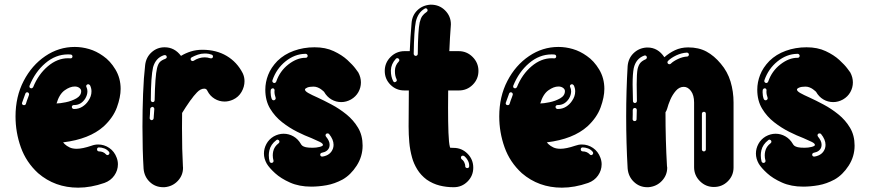

<svg xmlns="http://www.w3.org/2000/svg" viewBox="-20 -820 3812 841"><path d="M322.3 2Q220.8 2 147 -61.4Q94.6 -109.4 71.3 -174.8Q48 -240.1 48 -309.9Q48 -397 83.7 -465.6Q119.3 -534.2 178.5 -574.3Q237.6 -614.4 307.4 -614.4Q338.6 -614.4 370.3 -605.2Q402 -596 431.7 -574.8Q462.9 -553.5 485.6 -515.6Q508.4 -477.7 508.4 -430.7Q508.4 -394.6 492.1 -349.8Q475.7 -305 434.7 -266.8Q371.8 -210.4 256.4 -196.5Q258.4 -194.6 259.9 -192.6Q261.4 -190.6 262.4 -189.6Q272.3 -180.2 284.9 -174.3Q297.5 -168.3 316.3 -168.3Q341.1 -168.3 380.7 -181.7Q395 -187.1 409.9 -187.1Q436.6 -187.1 458.9 -171.8Q481.2 -156.4 491.1 -129.2Q496.5 -114.9 496.5 -100.5Q496.5 -73.8 480.7 -51.2Q464.9 -28.7 437.6 -18.8Q378.2 2 322.3 2ZM116.8 -433.2Q122.3 -433.2 125.2 -438.1Q148 -494.6 189.6 -529.7Q231.2 -564.9 278.2 -564.9L289.6 -564.4Q292.6 -564.4 294.8 -566.3Q297 -568.3 297.5 -571.8Q297.5 -580.2 289.6 -581.2Q284.2 -581.7 278.7 -581.7H277.7Q223.8 -581.7 178.7 -543.3Q133.7 -505 109.4 -444.6L108.9 -441.1Q108.9 -435.6 114.4 -433.7ZM305 -342.6Q324.8 -342.6 340.8 -352.7Q356.9 -362.9 366.8 -378.2Q380.7 -398 380.7 -419.8Q380.7 -433.7 374.3 -446.5Q372.8 -448 370.8 -449.5Q368.8 -451 366.3 -451Q362.9 -451 360.1 -448.5Q357.4 -446 357.4 -442.6L358.9 -438.1Q362.9 -430.2 362.9 -419.8Q362.9 -404 353 -387.6Q334.7 -359.9 305.4 -359.9H303.5Q300 -359.9 297.3 -357.7Q294.6 -355.4 294.6 -352Q294.6 -344.1 303 -342.6ZM227.7 -366.8Q241.6 -366.8 267.6 -372Q293.6 -377.2 314.6 -389.1Q335.6 -401 335.6 -420.8Q335.6 -429.2 327.5 -435.1Q319.3 -441.1 307.4 -441.1Q286.6 -441.1 263.1 -424.3Q239.6 -407.4 227.7 -366.8ZM85.1 -359.4Q88.1 -359.4 90.6 -361.1Q93.1 -362.9 93.6 -365.8Q97.5 -379.2 103.5 -394.1Q105.4 -399.5 106.9 -404L107.4 -406.9Q107.4 -410.4 105 -413.1Q102.5 -415.8 99 -415.8Q93.6 -415.8 91.1 -409.9Q83.7 -390.1 77.2 -371.3L76.2 -368.3Q76.2 -365.3 77.7 -362.9Q79.2 -360.4 82.2 -359.9ZM450.5 -140.6Q453.5 -140.6 455.9 -142.6Q459.4 -145 459.4 -149.5Q459.4 -152 457.4 -155Q449 -165.3 436.9 -169.8Q424.8 -174.3 413.4 -174.3H412.4Q408.4 -173.8 406.7 -171.3Q405 -168.8 405 -165.8Q405 -162.4 406.9 -159.9Q408.9 -157.4 412.9 -156.9Q432.2 -156.9 444.1 -144.1Q447 -140.6 450.5 -140.6Z M700.5 0H695Q660.4 0 636.1 -23Q611.9 -46 608.9 -81.2Q604 -160.4 604 -265.3Q604 -336.6 606.7 -408.4Q609.4 -480.2 615.8 -535.1Q619.8 -569.3 644.1 -591.1Q668.3 -612.9 701 -612.9Q744.6 -612.9 772.8 -575.2Q792.1 -587.1 815.8 -594.6Q839.6 -602 866.3 -602Q927.7 -602 973 -575Q1018.3 -548 1043.1 -499.5Q1051 -483.2 1051 -464.4Q1051 -440.1 1038.1 -417.6Q1025.2 -395 1001 -383.7Q982.2 -375.2 963.9 -375.2Q940.1 -375.2 919.8 -387.6Q899.5 -400 888.6 -421.8Q884.7 -431.7 874.8 -431.7Q858.4 -431.7 842.8 -415.3Q827.2 -399 815.8 -382.2Q814.9 -381.2 813.9 -380.2Q791.1 -347.5 777.7 -325.2L777.2 -259.4Q777.2 -161.4 781.2 -91.6L781.7 -85.1Q781.7 -52 758.7 -27.5Q735.6 -3 700.5 0ZM823.3 -552.5 827.7 -553.5Q851 -568.8 877.2 -568.8Q888.6 -568.8 900.5 -564.9L904.5 -564.4Q909.9 -564.4 912.4 -569.3L912.9 -572.8Q912.9 -578.2 906.9 -580.7Q895 -585.1 882.7 -585.6H876.2Q861.4 -585.6 846.8 -580.7Q832.2 -575.7 819.3 -568.8Q814.9 -565.8 814.9 -561.4L815.8 -556.9Q819.3 -552.5 823.3 -552.5ZM649 -372.8Q656.9 -372.8 657.4 -381.7Q659.4 -486.6 667.8 -521.3Q672.3 -540.1 680.4 -548.5Q688.6 -556.9 704.5 -562.4Q710.4 -565.3 710.4 -569.8Q710.4 -573.8 708.2 -576.2Q705.9 -578.7 701.5 -578.7Q700 -578.7 698 -578.2Q662.4 -566.8 650.5 -525.7Q641.1 -485.6 640.6 -381.7Q640.6 -378.2 642.8 -375.5Q645 -372.8 649 -372.8ZM643.6 -293.6Q647 -293.6 649.8 -295.8Q652.5 -298 653 -302Q653.5 -310.4 654 -316.8Q654.5 -327.2 655.9 -342.6Q655.9 -346.5 653.2 -349.3Q650.5 -352 646.5 -352Q643.6 -351 641.1 -349Q638.6 -347 638.1 -343.6Q638.1 -340.1 637.6 -336.6Q637.1 -327.2 636.9 -319.8Q636.6 -312.4 635.6 -303V-302.5Q635.6 -299 638.1 -296.5Q640.6 -294.1 643.6 -293.6Z M1343.1 -2.5Q1290.6 -2.5 1250.5 -20.3Q1210.4 -38.1 1184.9 -61.4Q1159.4 -84.7 1148.5 -103Q1136.1 -124.8 1136.1 -147.5Q1136.1 -169.3 1147 -189.6Q1157.9 -209.9 1178.7 -222.3Q1200 -234.2 1222.3 -234.2Q1245 -234.2 1265.1 -222.8Q1285.1 -211.4 1297.5 -190.1Q1300 -185.1 1304.7 -181.4Q1309.4 -177.7 1319.6 -175.2Q1329.7 -172.8 1349.5 -172.8Q1365.3 -172.8 1380 -176.5Q1394.6 -180.2 1394.6 -185.1Q1394.6 -191.6 1380.7 -198.5Q1366.8 -205.4 1344.6 -214.9Q1315.8 -225.7 1281.7 -242.8Q1247.5 -259.9 1215.8 -284.7Q1184.2 -309.4 1163.1 -344.3Q1142.1 -379.2 1142.1 -427.2Q1142.1 -459.9 1154.5 -491.8Q1166.8 -523.8 1195 -553Q1224.8 -582.2 1267.1 -597.5Q1309.4 -612.9 1357.9 -612.9Q1405.9 -612.9 1441.8 -596Q1477.7 -579.2 1501.5 -557.4Q1525.2 -535.6 1537.4 -519.1Q1549.5 -502.5 1549.5 -502.5Q1560.9 -481.2 1560.9 -458.9Q1560.9 -436.6 1549.8 -416.6Q1538.6 -396.5 1517.3 -384.2Q1496.5 -372.8 1474.8 -372.8Q1451.5 -372.8 1431.7 -384.4Q1411.9 -396 1399.5 -417.8Q1399.5 -417.8 1395.8 -421.3Q1392.1 -424.8 1385.9 -429.2Q1379.7 -433.7 1371.3 -437.1Q1362.9 -440.6 1353 -440.6Q1335.6 -440.6 1325.7 -436.4Q1315.8 -432.2 1315.8 -427.7Q1315.8 -420.8 1330.7 -412.4Q1345.5 -404 1370.3 -393.1Q1398.5 -380.2 1432.4 -362.1Q1466.3 -344.1 1497.3 -319.1Q1528.2 -294.1 1548.3 -260.6Q1568.3 -227.2 1568.3 -182.2Q1568.3 -134.7 1542.3 -94.3Q1516.3 -54 1480.7 -33.7Q1445.5 -14.9 1410.6 -8.7Q1375.7 -2.5 1343.1 -2.5ZM1181.2 -456.4Q1187.1 -456.4 1190.1 -462.9Q1205.9 -508.9 1243.3 -537.9Q1280.7 -566.8 1317.3 -566.8H1319.8Q1322.8 -566.8 1325.2 -569.3Q1327.7 -571.8 1327.7 -575.2Q1327.7 -578.7 1325.2 -581.4Q1322.8 -584.2 1319.3 -584.2H1316.3Q1270.3 -583.2 1230.4 -551Q1190.6 -518.8 1173.3 -468.3L1172.8 -465.3Q1172.8 -459.9 1178.7 -456.9ZM1178.7 -380.7 1181.7 -381.2Q1187.6 -384.2 1187.6 -389.6L1187.1 -392.6Q1185.1 -397.5 1183.7 -404.7Q1182.2 -411.9 1182.2 -418.3L1182.7 -424.8Q1182.7 -428.2 1180.4 -430.7Q1178.2 -433.2 1175.2 -433.2Q1171.8 -433.2 1169.1 -430.9Q1166.3 -428.7 1165.8 -425.2L1165.3 -416.3Q1165.3 -400.5 1170.3 -386.6Q1173.3 -380.7 1178.7 -380.7ZM1393.1 -134.2Q1428.2 -140.1 1438.6 -169.8Q1441.1 -177.7 1441.1 -185.6Q1441.1 -208.9 1421.3 -233.2Q1418.8 -235.6 1415.3 -235.6H1413.9Q1410.4 -235.6 1408.2 -233.2Q1405.9 -230.7 1405.9 -227.7Q1405.9 -224.8 1407.9 -221.8Q1423.8 -202.5 1423.8 -186.6Q1423.8 -180.7 1422.3 -175.2Q1415.8 -155.9 1390.1 -151Q1387.1 -150.5 1384.9 -148.3Q1382.7 -146 1382.7 -143.1V-141.1Q1383.2 -138.1 1385.4 -136.1Q1387.6 -134.2 1391.1 -134.2ZM1169.3 -106.4 1171.8 -106.9Q1174.8 -107.4 1176.5 -109.9Q1178.2 -112.4 1178.2 -114.9L1177.7 -117.8Q1174.8 -127.7 1174.8 -139.6Q1174.8 -148 1176.7 -156.9Q1181.2 -178.2 1200.5 -192.6Q1204 -195 1204 -199.5Q1204 -202.5 1202 -205Q1200 -207.4 1195.5 -208.4H1195Q1193.1 -208.4 1190.6 -206.4Q1165.8 -187.6 1159.9 -161.4Q1157.4 -150 1157.4 -139.6Q1157.4 -125.2 1160.9 -112.9Q1161.9 -109.9 1164.1 -108.2Q1166.3 -106.4 1169.3 -106.4Z M1967.8 0H1965.3Q1935.1 0 1905.4 -7.4Q1875.7 -14.9 1849 -33.2Q1823.3 -52.5 1807.7 -78Q1792.1 -103.5 1785.1 -129.2Q1775.7 -162.9 1772.8 -196.5Q1769.8 -230.2 1769.8 -266.3L1770.3 -348Q1770.3 -383.2 1770.8 -423.8H1751Q1715.3 -423.8 1690.3 -448.8Q1665.3 -473.8 1665.3 -509.4Q1665.3 -545 1690.8 -570.5Q1716.3 -596 1752 -596H1774.8Q1777.2 -655.4 1782.7 -718.3Q1785.1 -752.5 1807.9 -774.8Q1830.7 -797 1864.9 -799.5H1867.8Q1904.5 -799.5 1929.7 -774.3Q1955 -749 1955 -713.4L1954.5 -705.4Q1950.5 -653.5 1948.5 -603.5Q1948 -599.5 1948 -596H1989.1Q2024.8 -596 2050.2 -570.5Q2075.7 -545 2075.7 -509.4Q2075.7 -473.8 2050.7 -448.8Q2025.7 -423.8 1990.1 -423.8H1943.1Q1942.6 -383.2 1942.6 -348Q1942.6 -284.2 1944.3 -238.9Q1946 -193.6 1950.5 -177.2Q1951 -175.7 1951.2 -175Q1951.5 -174.3 1951.5 -174Q1951.5 -173.8 1951.5 -172.8Q1952.5 -172.8 1955 -172.8Q1957.9 -172.3 1965.3 -172.3H1966.8Q2002.5 -172.3 2027.7 -147Q2053 -121.8 2053 -85.6Q2053 -50 2028 -25Q2003 0 1967.8 0ZM1801 -575.2Q1804.5 -575.2 1807.2 -577.7Q1809.9 -580.2 1809.9 -583.7Q1810.9 -688.1 1818.3 -721.8Q1822.8 -740.1 1829.7 -749.8Q1836.6 -759.4 1849 -767.8Q1853 -770.8 1853 -774.8Q1853 -778.2 1850.7 -780.9Q1848.5 -783.7 1844.6 -783.7Q1842.1 -783.7 1839.6 -781.7Q1810.9 -765.3 1801.5 -725.7Q1793.6 -687.6 1792.1 -584.2Q1792.1 -580.7 1794.8 -578Q1797.5 -575.2 1801 -575.2ZM1708.9 -459.9 1713.4 -461.4Q1718.3 -464.4 1718.3 -468.3L1717.3 -472.3Q1709.9 -487.1 1709.9 -505.9V-511.4Q1710.4 -533.2 1726.2 -550Q1729.2 -553 1729.2 -556.4Q1729.2 -559.9 1726.5 -562.6Q1723.8 -565.3 1719.8 -565.3Q1719.3 -565.3 1719.3 -565.3Q1716.3 -564.9 1713.9 -562.4Q1693.1 -539.6 1692.1 -512.4V-508.9Q1692.1 -484.7 1702 -464.9Q1704.5 -459.9 1708.9 -459.9ZM2026.7 -83.7Q2029.7 -83.7 2032.4 -85.6Q2035.1 -87.6 2035.1 -91.1V-95Q2035.1 -106.9 2028.7 -117.8Q2022.8 -129.2 2012.4 -137.1Q2010.4 -138.1 2007.4 -138.1Q2003 -138.1 2001 -135.6Q1999 -133.2 1999 -129.2Q1999 -125.2 2002.5 -122.3Q2004.5 -121.3 2007.7 -117.8Q2010.9 -114.4 2013.4 -109.4Q2017.8 -99.5 2017.8 -94.1V-91.6Q2017.8 -88.6 2020 -86.4Q2022.3 -84.2 2025.7 -83.7Z M2441.1 2Q2339.6 2 2265.8 -61.4Q2213.4 -109.4 2190.1 -174.8Q2166.8 -240.1 2166.8 -309.9Q2166.8 -397 2202.5 -465.6Q2238.1 -534.2 2297.3 -574.3Q2356.4 -614.4 2426.2 -614.4Q2457.4 -614.4 2489.1 -605.2Q2520.8 -596 2550.5 -574.8Q2581.7 -553.5 2604.5 -515.6Q2627.2 -477.7 2627.2 -430.7Q2627.2 -394.6 2610.9 -349.8Q2594.6 -305 2553.5 -266.8Q2490.6 -210.4 2375.2 -196.5Q2377.2 -194.6 2378.7 -192.6Q2380.2 -190.6 2381.2 -189.6Q2391.1 -180.2 2403.7 -174.3Q2416.3 -168.3 2435.1 -168.3Q2459.9 -168.3 2499.5 -181.7Q2513.9 -187.1 2528.7 -187.1Q2555.4 -187.1 2577.7 -171.8Q2600 -156.4 2609.9 -129.2Q2615.3 -114.9 2615.3 -100.5Q2615.3 -73.8 2599.5 -51.2Q2583.7 -28.7 2556.4 -18.8Q2497 2 2441.1 2ZM2235.6 -433.2Q2241.1 -433.2 2244.1 -438.1Q2266.8 -494.6 2308.4 -529.7Q2350 -564.9 2397 -564.9L2408.4 -564.4Q2411.4 -564.4 2413.6 -566.3Q2415.8 -568.3 2416.3 -571.8Q2416.3 -580.2 2408.4 -581.2Q2403 -581.7 2397.5 -581.7H2396.5Q2342.6 -581.7 2297.5 -543.3Q2252.5 -505 2228.2 -444.6L2227.7 -441.1Q2227.7 -435.6 2233.2 -433.7ZM2423.8 -342.6Q2443.6 -342.6 2459.7 -352.7Q2475.7 -362.9 2485.6 -378.2Q2499.5 -398 2499.5 -419.8Q2499.5 -433.7 2493.1 -446.5Q2491.6 -448 2489.6 -449.5Q2487.6 -451 2485.1 -451Q2481.7 -451 2479 -448.5Q2476.2 -446 2476.2 -442.6L2477.7 -438.1Q2481.7 -430.2 2481.7 -419.8Q2481.7 -404 2471.8 -387.6Q2453.5 -359.9 2424.3 -359.9H2422.3Q2418.8 -359.9 2416.1 -357.7Q2413.4 -355.4 2413.4 -352Q2413.4 -344.1 2421.8 -342.6ZM2346.5 -366.8Q2360.4 -366.8 2386.4 -372Q2412.4 -377.2 2433.4 -389.1Q2454.5 -401 2454.5 -420.8Q2454.5 -429.2 2446.3 -435.1Q2438.1 -441.1 2426.2 -441.1Q2405.4 -441.1 2381.9 -424.3Q2358.4 -407.4 2346.5 -366.8ZM2204 -359.4Q2206.9 -359.4 2209.4 -361.1Q2211.9 -362.9 2212.4 -365.8Q2216.3 -379.2 2222.3 -394.1Q2224.3 -399.5 2225.7 -404L2226.2 -406.9Q2226.2 -410.4 2223.8 -413.1Q2221.3 -415.8 2217.8 -415.8Q2212.4 -415.8 2209.9 -409.9Q2202.5 -390.1 2196 -371.3L2195 -368.3Q2195 -365.3 2196.5 -362.9Q2198 -360.4 2201 -359.9ZM2569.3 -140.6Q2572.3 -140.6 2574.8 -142.6Q2578.2 -145 2578.2 -149.5Q2578.2 -152 2576.2 -155Q2567.8 -165.3 2555.7 -169.8Q2543.6 -174.3 2532.2 -174.3H2531.2Q2527.2 -173.8 2525.5 -171.3Q2523.8 -168.8 2523.8 -165.8Q2523.8 -162.4 2525.7 -159.9Q2527.7 -157.4 2531.7 -156.9Q2551 -156.9 2562.9 -144.1Q2565.8 -140.6 2569.3 -140.6Z M2820.3 0H2815.3Q2781.2 0 2756.7 -23.3Q2732.2 -46.5 2729.2 -82.2Q2722.8 -191.6 2722.8 -310.4Q2722.8 -422.3 2729.2 -530.7Q2732.2 -564.9 2755.2 -587.1Q2778.2 -609.4 2811.9 -611.9H2816.3Q2861.9 -611.9 2890.1 -569.3Q2910.4 -587.6 2936.4 -600Q2962.4 -612.4 2994.6 -612.4Q3040.6 -612.4 3074.5 -594.1Q3108.4 -575.7 3137.1 -541.1Q3166.8 -506.4 3180 -462.6Q3193.1 -418.8 3193.1 -370.8V-86.6Q3193.1 -51 3168.1 -26Q3143.1 -1 3106.9 -1Q3071.3 -1 3045.8 -26.5Q3020.3 -52 3020.3 -87.6V-370.8Q3020.3 -403 3006.7 -421.3Q2993.1 -439.6 2975.2 -439.6Q2955.4 -439.6 2940.6 -422.5Q2925.7 -405.4 2916.3 -383.7Q2906.9 -361.9 2902.5 -344.6Q2900 -335.6 2895 -328.2Q2895 -205.9 2901.5 -92.6L2902.5 -85.6Q2902.5 -52.5 2879.2 -27.7Q2855.9 -3 2820.3 0ZM2912.4 -538.6Q2915.3 -538.6 2918.3 -541.1Q2929.2 -552 2949.8 -561.6Q2970.3 -571.3 2989.6 -572.3Q2993.1 -572.3 2995.3 -575Q2997.5 -577.7 2997.5 -581.2Q2997.5 -584.7 2994.8 -587.1Q2992.1 -589.6 2988.6 -589.6Q2964.9 -588.1 2942.3 -577.5Q2919.8 -566.8 2906.4 -553.5Q2903.5 -550.5 2903.5 -547Q2903.5 -544.1 2905.9 -541.1Q2908.9 -538.6 2912.4 -538.6ZM2760.9 -368.8Q2764.9 -368.8 2767.3 -371.5Q2769.8 -374.3 2769.8 -377.7L2768.8 -450.5Q2768.8 -496 2772.8 -517.8Q2777.2 -535.6 2785.1 -544.8Q2793.1 -554 2808.4 -560.4Q2813.4 -563.4 2813.4 -568.3Q2813.4 -571.8 2811.1 -574.5Q2808.9 -577.2 2804.5 -577.2L2801 -576.2Q2765.3 -562.9 2755.9 -521.3Q2751 -496.5 2751 -450Q2751 -419.3 2752.5 -377.2Q2752.5 -373.8 2755 -371.3Q2757.4 -368.8 2760.9 -368.8ZM2759.4 -289.6Q2767.8 -289.6 2768.3 -297.5L2769.3 -338.1Q2769.3 -341.6 2767.1 -344.3Q2764.9 -347 2760.4 -347H2759.9Q2756.4 -347 2754.5 -344.8Q2752.5 -342.6 2751.5 -338.6Q2751.5 -325.7 2751.5 -317.6Q2751.5 -309.4 2751 -298Q2751 -294.6 2753.5 -292.1Q2755.9 -289.6 2759.4 -289.6ZM3063.9 -156.9Q3066.8 -156.9 3069.3 -159.4Q3071.8 -161.9 3071.8 -165.3V-321.8Q3071.8 -325.2 3069.8 -327.7Q3067.8 -330.2 3063.9 -330.2H3062.9Q3059.4 -330.2 3056.9 -327.7Q3054.5 -325.2 3054.5 -321.8V-165.3Q3054.5 -161.9 3056.9 -159.4Q3059.4 -156.9 3062.9 -156.9Z M3498 -2.5Q3445.5 -2.5 3405.4 -20.3Q3365.3 -38.1 3339.9 -61.4Q3314.4 -84.7 3303.5 -103Q3291.1 -124.8 3291.1 -147.5Q3291.1 -169.3 3302 -189.6Q3312.9 -209.9 3333.7 -222.3Q3355 -234.2 3377.2 -234.2Q3400 -234.2 3420 -222.8Q3440.1 -211.4 3452.5 -190.1Q3455 -185.1 3459.7 -181.4Q3464.4 -177.7 3474.5 -175.2Q3484.7 -172.8 3504.5 -172.8Q3520.3 -172.8 3534.9 -176.5Q3549.5 -180.2 3549.5 -185.1Q3549.5 -191.6 3535.6 -198.5Q3521.8 -205.4 3499.5 -214.9Q3470.8 -225.7 3436.6 -242.8Q3402.5 -259.9 3370.8 -284.7Q3339.1 -309.4 3318.1 -344.3Q3297 -379.2 3297 -427.2Q3297 -459.9 3309.4 -491.8Q3321.8 -523.8 3350 -553Q3379.7 -582.2 3422 -597.5Q3464.4 -612.9 3512.9 -612.9Q3560.9 -612.9 3596.8 -596Q3632.7 -579.2 3656.4 -557.4Q3680.2 -535.6 3692.3 -519.1Q3704.5 -502.5 3704.5 -502.5Q3715.8 -481.2 3715.8 -458.9Q3715.8 -436.6 3704.7 -416.6Q3693.6 -396.5 3672.3 -384.2Q3651.5 -372.8 3629.7 -372.8Q3606.4 -372.8 3586.6 -384.4Q3566.8 -396 3554.5 -417.8Q3554.5 -417.8 3550.7 -421.3Q3547 -424.8 3540.8 -429.2Q3534.7 -433.7 3526.2 -437.1Q3517.8 -440.6 3507.9 -440.6Q3490.6 -440.6 3480.7 -436.4Q3470.8 -432.2 3470.8 -427.7Q3470.8 -420.8 3485.6 -412.4Q3500.5 -404 3525.2 -393.1Q3553.5 -380.2 3587.4 -362.1Q3621.3 -344.1 3652.2 -319.1Q3683.2 -294.1 3703.2 -260.6Q3723.3 -227.2 3723.3 -182.2Q3723.3 -134.7 3697.3 -94.3Q3671.3 -54 3635.6 -33.7Q3600.5 -14.9 3565.6 -8.7Q3530.7 -2.5 3498 -2.5ZM3336.1 -456.4Q3342.1 -456.4 3345 -462.9Q3360.9 -508.9 3398.3 -537.9Q3435.6 -566.8 3472.3 -566.8H3474.8Q3477.7 -566.8 3480.2 -569.3Q3482.7 -571.8 3482.7 -575.2Q3482.7 -578.7 3480.2 -581.4Q3477.7 -584.2 3474.3 -584.2H3471.3Q3425.2 -583.2 3385.4 -551Q3345.5 -518.8 3328.2 -468.3L3327.7 -465.3Q3327.7 -459.9 3333.7 -456.9ZM3333.7 -380.7 3336.6 -381.2Q3342.6 -384.2 3342.6 -389.6L3342.1 -392.6Q3340.1 -397.5 3338.6 -404.7Q3337.1 -411.9 3337.1 -418.3L3337.6 -424.8Q3337.6 -428.2 3335.4 -430.7Q3333.2 -433.2 3330.2 -433.2Q3326.7 -433.2 3324 -430.9Q3321.3 -428.7 3320.8 -425.2L3320.3 -416.3Q3320.3 -400.5 3325.2 -386.6Q3328.2 -380.7 3333.7 -380.7ZM3548 -134.2Q3583.2 -140.1 3593.6 -169.8Q3596 -177.7 3596 -185.6Q3596 -208.9 3576.2 -233.2Q3573.8 -235.6 3570.3 -235.6H3568.8Q3565.3 -235.6 3563.1 -233.2Q3560.9 -230.7 3560.9 -227.7Q3560.9 -224.8 3562.9 -221.8Q3578.7 -202.5 3578.7 -186.6Q3578.7 -180.7 3577.2 -175.2Q3570.8 -155.9 3545 -151Q3542.1 -150.5 3539.9 -148.3Q3537.6 -146 3537.6 -143.1V-141.1Q3538.1 -138.1 3540.3 -136.1Q3542.6 -134.2 3546 -134.2ZM3324.3 -106.4 3326.7 -106.9Q3329.7 -107.4 3331.4 -109.9Q3333.2 -112.4 3333.2 -114.9L3332.7 -117.8Q3329.7 -127.7 3329.7 -139.6Q3329.7 -148 3331.7 -156.9Q3336.1 -178.2 3355.4 -192.6Q3358.9 -195 3358.9 -199.5Q3358.9 -202.5 3356.9 -205Q3355 -207.4 3350.5 -208.4H3350Q3348 -208.4 3345.5 -206.4Q3320.8 -187.6 3314.9 -161.4Q3312.4 -150 3312.4 -139.6Q3312.4 -125.2 3315.8 -112.9Q3316.8 -109.9 3319.1 -108.2Q3321.3 -106.4 3324.3 -106.4Z"/></svg>

Font: AKL FREE 002
Style: Regular
Weight: 400
Designer: AKL
Foundry: AKL
Version: Version 1.00;August 17, 2024;FontCreator 13.0.0.2675 64-bit